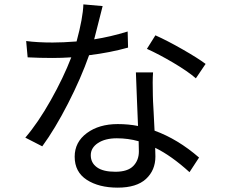

<svg xmlns="http://www.w3.org/2000/svg" viewBox="-20 -819 1040 885"><path d="M927.7 -524.4 882.8 -458Q845.7 -490.2 778.8 -529.8Q711.9 -569.3 657.2 -593.8L696.3 -656.2Q751 -631.8 821.8 -591.3Q892.6 -550.8 927.7 -524.4ZM568.4 -673.8 570.3 -599.6Q486.3 -576.2 390.6 -564.5Q353.5 -459 293.5 -341.8Q233.4 -224.6 174.8 -144.5L96.7 -184.6Q155.3 -252.9 213.9 -356.9Q272.5 -460.9 308.6 -554.7Q264.6 -551.8 221.7 -551.8Q163.1 -551.8 107.4 -554.7L100.6 -629.9Q152.3 -623 222.7 -623Q269.5 -623 333 -627.9Q362.3 -736.3 364.3 -798.8L453.1 -791Q449.2 -777.3 436 -723.6Q422.9 -669.9 414.1 -637.7Q489.3 -649.4 568.4 -673.8ZM620.1 -121.1Q620.1 -150.4 619.1 -168Q570.3 -181.6 518.6 -181.6Q464.8 -181.6 431.6 -159.7Q398.4 -137.7 398.4 -103.5Q398.4 -68.4 426.8 -47.9Q455.1 -27.3 511.7 -27.3Q568.4 -27.3 594.2 -53.7Q620.1 -80.1 620.1 -121.1ZM606.4 -485.4H685.5Q682.6 -446.3 684.6 -377.9Q684.6 -361.3 688 -304.7Q691.4 -248 692.4 -216.8Q799.8 -177.7 897.5 -92.8L853.5 -25.4Q769.5 -101.6 695.3 -137.7Q696.3 -123 696.3 -97.7Q696.3 -34.2 652.8 5.9Q609.4 45.9 522.5 45.9Q435.5 45.9 379.9 9.8Q324.2 -26.4 324.2 -96.7Q324.2 -164.1 380.4 -205.6Q436.5 -247.1 522.5 -247.1Q572.3 -247.1 616.2 -238.3Q615.2 -269.5 611.3 -357.9Q607.4 -446.3 606.4 -485.4Z"/></svg>

Font: Gen Shin Gothic Monospace Regular
Style: Regular
Weight: 400
Designer: [Source Han Sans]
Ryoko NISHIZUKA  (kana & ideographs); Paul D. Hunt (Latin, Greek & Cyrillic); Wenlong ZHANG  (bopomofo
Version: Version 1.002.20150607